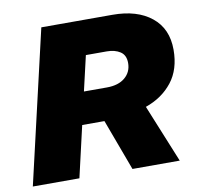

<svg xmlns="http://www.w3.org/2000/svg" viewBox="-75 -738 842 816"><g transform="rotate(-10 346.0 -330.0)"><path d="M2 0 155 -660H462Q568 -660 630 -610Q692 -560 692 -469Q692 -384 649 -329.5Q606 -275 534 -250L636 0H432L350 -221H254L203 0ZM411 -511H321L286 -360H385Q435 -360 463.5 -384Q492 -408 492 -447Q492 -481 469 -496Q446 -511 411 -511Z"/></g></svg>

Font: Work Sans ExtraBold
Style: Italic
Weight: 800
Italic angle: -13°
Designer: Wei Huang
Foundry: Wei Huang
Version: Version 2.012; ttfautohint (v1.8.3)